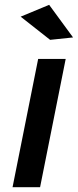

<svg xmlns="http://www.w3.org/2000/svg" viewBox="-20 -775 324 795"><path d="M252 -531 146 0H32L138 -531ZM183.5 -755 282.5 -620 187.5 -610 65.5 -706Z"/></svg>

Font: Argentum Sans
Style: Italic
Weight: 400
Italic angle: -11.3099°
Designer: Julieta Ulanovsky, Owen Earl, Rasmus Andersson, Cristiano Sobral
Foundry: The Argentum Sans Project Authors
Version: Version 3.131; ttfautohint (v1.8.4.7-5d5b-dirty)